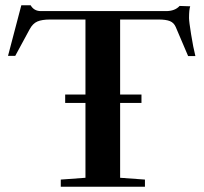

<svg xmlns="http://www.w3.org/2000/svg" viewBox="-20 -705 769 725"><path d="M209.5 0V-26.9L302.7 -33.7V-316.4H226.1V-348.1H302.7V-631.3H168.9Q138.7 -631.3 121.1 -623.8Q103.5 -616.2 91.8 -594.2L37.6 -494.1H10.3L60.5 -685.1H95.7Q108.4 -663.1 134.3 -663.1H606.9Q640.6 -663.1 658.2 -682.6L698.2 -681.2Q693.8 -668.5 693.8 -636.7Q693.8 -624 701.7 -575Q709.5 -525.9 717.8 -493.2H690.4L643.6 -603Q636.7 -619.1 621.8 -625.2Q606.9 -631.3 579.1 -631.3H433.6V-348.1H514.2V-316.4H433.6V-33.7L527.3 -26.9V0Z"/></svg>

Font: Elstob 14pt SemiBold
Style: Regular
Weight: 600
Designer: Peter S. Baker
Version: Version 1.015